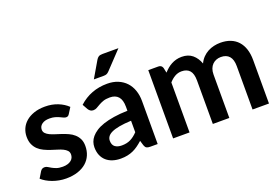

<svg xmlns="http://www.w3.org/2000/svg" viewBox="-98 -1039 1980 1356"><g transform="rotate(-20 892.0 -361.5)"><path d="M374 -413Q369 -405 363.5 -401.8Q358 -398.5 349.5 -398.5Q340.5 -398.5 330.2 -403.5Q320 -408.5 306.5 -414.8Q293 -421 275.8 -426Q258.5 -431 235 -431Q198.5 -431 177.8 -415.5Q157 -400 157 -375Q157 -358.5 167.8 -347.2Q178.5 -336 196.2 -327.5Q214 -319 236.5 -312.2Q259 -305.5 282.2 -297.5Q305.5 -289.5 328 -279.2Q350.5 -269 368.2 -253.2Q386 -237.5 396.8 -215.5Q407.5 -193.5 407.5 -162.5Q407.5 -125.5 394.2 -94.2Q381 -63 355 -40.2Q329 -17.5 290.8 -4.8Q252.5 8 202.5 8Q176 8 150.8 3.2Q125.5 -1.5 102.2 -10Q79 -18.5 59.2 -30Q39.5 -41.5 24.5 -55L53 -102Q58.5 -110.5 66 -115Q73.5 -119.5 85 -119.5Q96.5 -119.5 106.8 -113Q117 -106.5 130.5 -99Q144 -91.5 162.2 -85Q180.5 -78.5 208.5 -78.5Q230.5 -78.5 246.2 -83.8Q262 -89 272.2 -97.5Q282.5 -106 287.2 -117.2Q292 -128.5 292 -140.5Q292 -158.5 281.2 -170Q270.5 -181.5 252.8 -190Q235 -198.5 212.2 -205.2Q189.5 -212 165.8 -220Q142 -228 119.2 -238.8Q96.5 -249.5 78.8 -266Q61 -282.5 50.2 -306.5Q39.5 -330.5 39.5 -364.5Q39.5 -396 52 -424.5Q64.5 -453 88.8 -474.2Q113 -495.5 149.2 -508.2Q185.5 -521 233 -521Q286 -521 329.5 -503.5Q373 -486 402 -457.5Z M771.5 -219Q718 -216.5 681.5 -209.8Q645 -203 623 -192.5Q601 -182 591.5 -168Q582 -154 582 -137.5Q582 -105 601.2 -91Q620.5 -77 651.5 -77Q689.5 -77 717.2 -90.8Q745 -104.5 771.5 -132.5ZM488.5 -441.5Q577 -522.5 701.5 -522.5Q746.5 -522.5 782 -507.8Q817.5 -493 842 -466.8Q866.5 -440.5 879.2 -404Q892 -367.5 892 -324V0H836Q818.5 0 809 -5.2Q799.5 -10.5 794 -26.5L783 -63.5Q763.5 -46 745 -32.8Q726.5 -19.5 706.5 -10.5Q686.5 -1.5 663.8 3.2Q641 8 613.5 8Q581 8 553.5 -0.8Q526 -9.5 506 -27Q486 -44.5 475 -70.5Q464 -96.5 464 -131Q464 -150.5 470.5 -169.8Q477 -189 491.8 -206.5Q506.5 -224 530 -239.5Q553.5 -255 587.8 -266.5Q622 -278 667.5 -285.2Q713 -292.5 771.5 -294V-324Q771.5 -375.5 749.5 -400.2Q727.5 -425 686 -425Q656 -425 636.2 -418Q616.5 -411 601.5 -402.2Q586.5 -393.5 574.2 -386.5Q562 -379.5 547 -379.5Q534 -379.5 525 -386.2Q516 -393 510.5 -402ZM863 -731 739.5 -600.5Q730 -590.5 721.2 -586.8Q712.5 -583 698.5 -583H624.5L695.5 -704.5Q703 -717.5 713 -724.2Q723 -731 743 -731Z M1008 0V-513H1083.5Q1107.5 -513 1115 -490.5L1123 -452.5Q1136.5 -467.5 1151.2 -480Q1166 -492.5 1182.8 -501.5Q1199.5 -510.5 1218.8 -515.8Q1238 -521 1261 -521Q1309.5 -521 1340.8 -494.8Q1372 -468.5 1387.5 -425Q1399.5 -450.5 1417.5 -468.8Q1435.5 -487 1457 -498.5Q1478.5 -510 1502.8 -515.5Q1527 -521 1551.5 -521Q1594 -521 1627 -508Q1660 -495 1682.5 -470Q1705 -445 1716.8 -409Q1728.5 -373 1728.5 -326.5V0H1605V-326.5Q1605 -375.5 1583.5 -400.2Q1562 -425 1520.5 -425Q1501.5 -425 1485.2 -418.5Q1469 -412 1456.8 -399.8Q1444.5 -387.5 1437.5 -369Q1430.5 -350.5 1430.5 -326.5V0H1306.5V-326.5Q1306.5 -378 1285.8 -401.5Q1265 -425 1225 -425Q1198 -425 1174.8 -411.8Q1151.5 -398.5 1131.5 -375.5V0Z"/></g></svg>

Font: Lato 2
Style: Bold
Weight: 700
Designer: Lukasz Dziedzic with Adam Twardoch and Botio Nikoltchev
Foundry: tyPoland Lukasz Dziedzic
Version: Version 2.015; 2015-08-06; http://www.latofonts.com/